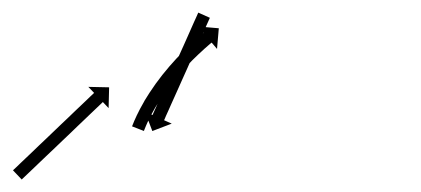

<svg xmlns="http://www.w3.org/2000/svg" viewBox="-35 -284 664 303"><path d="M-13.1 -16.6C-13.5 -16.1 -14 -15.6 -14.5 -15.2L-0.7 -0.7C-0.2 -1.2 0.3 -1.6 0.7 -2.1C2.1 -3.4 3.5 -4.7 4.8 -6C6.9 -8 9 -10 11.1 -12C13.9 -14.6 16.6 -17.2 19.3 -19.8C22.5 -22.9 25.8 -26 29 -29.1C32.6 -32.5 36.2 -36 39.8 -39.4C43.7 -43.1 47.5 -46.8 51.4 -50.4C55.4 -54.2 59.3 -58 63.3 -61.8C67.3 -65.6 71.3 -69.4 75.3 -73.2C79.1 -76.9 83 -80.6 86.8 -84.3C90.4 -87.7 94 -91.2 97.6 -94.6C100.9 -97.7 104.1 -100.8 107.3 -103.9C110.1 -106.5 112.8 -109.1 115.5 -111.7C117.6 -113.7 119.7 -115.7 121.8 -117.7C123.2 -119 124.5 -120.3 125.9 -121.6C126.4 -122 126.8 -122.5 127.3 -123L136.4 -113.4L137.2 -146.2L104.4 -146.9L113.5 -137.4C113 -137 112.6 -136.5 112.1 -136C110.7 -134.8 109.4 -133.5 108 -132.2C105.9 -130.2 103.8 -128.1 101.7 -126.1C99 -123.5 96.2 -120.9 93.5 -118.3C90.3 -115.2 87.1 -112.2 83.8 -109.1C80.2 -105.6 76.6 -102.2 73 -98.7C69.2 -95.1 65.3 -91.4 61.4 -87.7C57.5 -83.9 53.5 -80.1 49.5 -76.3C45.5 -72.5 41.5 -68.7 37.6 -64.9C33.7 -61.2 29.9 -57.5 26 -53.9C22.4 -50.4 18.8 -47 15.2 -43.5C12 -40.5 8.7 -37.4 5.5 -34.3C2.8 -31.7 0 -29.1 -2.7 -26.5C-4.8 -24.5 -6.9 -22.4 -9 -20.4C-10.4 -19.1 -11.7 -17.9 -13.1 -16.6ZM295.4 -254.1C295.6 -254.7 295.9 -255.3 296.2 -255.9L277.9 -264.1C277.6 -263.5 277.4 -262.9 277.1 -262.3C276.3 -260.5 275.6 -258.8 274.8 -257.1C273.6 -254.5 272.4 -251.8 271.2 -249.2C269.7 -245.7 268.2 -242.3 266.6 -238.8C264.8 -234.7 263 -230.7 261.2 -226.6C259.1 -222 257.1 -217.5 255.1 -212.9C252.9 -208.1 250.7 -203.2 248.5 -198.3C246.3 -193.3 244 -188.3 241.8 -183.3C239.6 -178.3 237.3 -173.2 235.1 -168.2C232.9 -163.3 230.7 -158.5 228.5 -153.6C226.5 -149.1 224.5 -144.5 222.4 -140C220.6 -135.9 218.8 -131.8 217 -127.7C215.4 -124.3 213.9 -120.8 212.4 -117.4C211.2 -114.7 210 -112.1 208.8 -109.4C208 -107.7 207.3 -106 206.5 -104.3C206.2 -103.7 206 -103.1 205.7 -102.5L193.7 -107.9L205.4 -77.2L236 -88.9L223.9 -94.3C224.2 -94.9 224.5 -95.5 224.8 -96.1C225.5 -97.8 226.3 -99.6 227 -101.3C228.2 -103.9 229.4 -106.6 230.6 -109.2C232.2 -112.7 233.7 -116.1 235.2 -119.6C237.1 -123.6 238.9 -127.7 240.7 -131.8C242.7 -136.3 244.8 -140.9 246.8 -145.4C249 -150.3 251.1 -155.2 253.3 -160C255.6 -165.1 257.8 -170.1 260.1 -175.1C262.3 -180.1 264.5 -185.2 266.8 -190.2C269 -195.1 271.1 -199.9 273.3 -204.8C275.4 -209.3 277.4 -213.9 279.4 -218.4C281.2 -222.5 283.1 -226.6 284.9 -230.7C286.4 -234.1 288 -237.6 289.5 -241C290.7 -243.7 291.9 -246.3 293.1 -249C293.8 -250.7 294.6 -252.4 295.4 -254.1ZM174.2 -86.6C173.9 -85.9 173.7 -85.2 173.4 -84.6L192.1 -77.3C192.3 -78 192.6 -78.6 192.8 -79.2C192.8 -79.2 192.8 -79.2 192.8 -79.2C192.8 -79.2 192.8 -79.2 192.8 -79.2C193.5 -81 194.2 -82.7 195 -84.5C195 -84.5 194.9 -84.5 194.9 -84.4C194.9 -84.4 194.9 -84.4 194.9 -84.4C196.1 -87.1 197.3 -89.8 198.5 -92.5C198.5 -92.5 198.5 -92.5 198.5 -92.4C198.5 -92.4 198.5 -92.4 198.5 -92.4C200.1 -95.8 201.8 -99.3 203.6 -102.7C203.6 -102.7 203.6 -102.7 203.6 -102.6C203.5 -102.6 203.5 -102.6 203.5 -102.6C205.6 -106.6 207.8 -110.5 210.1 -114.5C210.1 -114.5 210.1 -114.4 210.1 -114.4C210 -114.4 210 -114.3 210 -114.3C212.6 -118.7 215.3 -123 218 -127.2C218 -127.2 218 -127.2 218 -127.1C217.9 -127.1 217.9 -127.1 217.9 -127.1C220.9 -131.6 224 -136 227.1 -140.4C227.1 -140.4 227.1 -140.4 227 -140.4C227 -140.3 227 -140.3 227 -140.3C230.3 -144.8 233.7 -149.2 237.1 -153.6C237.1 -153.6 237.1 -153.6 237 -153.5C237 -153.5 237 -153.5 237 -153.5C240.5 -157.8 244 -162.1 247.6 -166.3C247.6 -166.3 247.6 -166.3 247.6 -166.3C247.6 -166.3 247.5 -166.2 247.5 -166.2C251.1 -170.3 254.7 -174.3 258.3 -178.3C258.3 -178.3 258.3 -178.2 258.3 -178.2C258.3 -178.2 258.3 -178.2 258.3 -178.2C261.7 -181.8 265.2 -185.5 268.7 -189.1C268.7 -189.1 268.7 -189 268.7 -189C268.7 -189 268.6 -189 268.6 -189C271.8 -192.2 275.1 -195.3 278.3 -198.4C278.3 -198.4 278.3 -198.4 278.3 -198.4C278.3 -198.4 278.3 -198.4 278.3 -198.4C281 -201 283.8 -203.6 286.7 -206.1C286.7 -206.1 286.6 -206.1 286.6 -206.1C286.6 -206.1 286.6 -206.1 286.6 -206.1C288.8 -208 291 -210 293.2 -211.9L293.2 -211.9L293.2 -211.9C294.6 -213.1 296 -214.3 297.5 -215.6L297.4 -215.6L297.4 -215.5C298 -216 298.5 -216.4 299 -216.8L307.5 -206.8L310.3 -239.4L277.6 -242.2L286.1 -232.1C285.6 -231.7 285.1 -231.3 284.5 -230.8L284.5 -230.8L284.5 -230.8C283 -229.5 281.6 -228.3 280.1 -227L280.1 -227L280 -227C277.8 -225 275.5 -223 273.3 -221C273.3 -221 273.2 -221 273.2 -220.9C273.2 -220.9 273.2 -220.9 273.2 -220.9C270.3 -218.3 267.4 -215.6 264.6 -212.9C264.6 -212.9 264.6 -212.9 264.5 -212.9C264.5 -212.9 264.5 -212.9 264.5 -212.9C261.2 -209.7 257.8 -206.4 254.5 -203.2C254.5 -203.2 254.5 -203.1 254.5 -203.1C254.5 -203.1 254.5 -203.1 254.5 -203.1C250.8 -199.4 247.2 -195.7 243.7 -191.9C243.7 -191.9 243.7 -191.9 243.7 -191.8C243.6 -191.8 243.6 -191.8 243.6 -191.8C239.9 -187.7 236.1 -183.6 232.5 -179.4C232.5 -179.4 232.5 -179.4 232.5 -179.4C232.4 -179.3 232.4 -179.3 232.4 -179.3C228.7 -174.9 225 -170.5 221.4 -166C221.4 -166 221.4 -166 221.4 -166C221.3 -165.9 221.3 -165.9 221.3 -165.9C217.8 -161.4 214.3 -156.8 210.9 -152.1C210.9 -152.1 210.9 -152.1 210.8 -152.1C210.8 -152 210.8 -152 210.8 -152C207.5 -147.4 204.4 -142.8 201.3 -138.1C201.3 -138.1 201.2 -138.1 201.2 -138.1C201.2 -138 201.2 -138 201.2 -138C198.3 -133.6 195.5 -129.1 192.8 -124.6C192.8 -124.6 192.8 -124.5 192.8 -124.5C192.8 -124.5 192.8 -124.4 192.8 -124.4C190.4 -120.3 188.1 -116.1 185.9 -112C185.9 -112 185.8 -111.9 185.8 -111.9C185.8 -111.9 185.8 -111.8 185.8 -111.8C184 -108.2 182.2 -104.6 180.4 -101C180.4 -101 180.4 -101 180.4 -100.9C180.4 -100.9 180.4 -100.9 180.4 -100.9C179.1 -98 177.8 -95.2 176.5 -92.3C176.5 -92.3 176.5 -92.3 176.5 -92.3C176.5 -92.2 176.5 -92.2 176.5 -92.2C175.7 -90.3 175 -88.5 174.2 -86.6C174.2 -86.6 174.2 -86.6 174.2 -86.6C174.2 -86.6 174.2 -86.6 174.2 -86.6Z"/></svg>

Font: FRB American Cursive Just Arrows Medium
Style: Italic
Weight: 500
Italic angle: -25°
Version: Version 2.0;Modular Font Editor K font №1